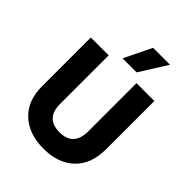

<svg xmlns="http://www.w3.org/2000/svg" viewBox="-251 -1029 1171 1171"><g transform="rotate(45 334.0 -444.0)"><path d="M408 -721H287L373 -898H519ZM608 -261Q608 -129 534 -59.5Q460 10 335 10Q210 10 135 -59Q60 -128 60 -254V-674H214V-255Q214 -130 334 -130Q454 -130 454 -260V-674H608Z"/></g></svg>

Font: Hind Jalandhar
Style: Bold
Weight: 700
Designer: Namrata Goyal
Foundry: Indian Type Foundry
Version: Version 0.702;PS 1.0;hotconv 1.0.81;makeotf.lib2.5.63406